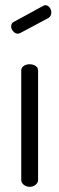

<svg xmlns="http://www.w3.org/2000/svg" viewBox="-20 -721 229 741"><path d="M94 0Q81 0 71.5 -8Q62 -16 62 -26V-449Q62 -460 71.5 -466.5Q81 -473 94 -473Q108 -473 117.5 -466.5Q127 -460 127 -449V-26Q127 -16 117.5 -8Q108 0 94 0ZM49 -591Q39 -591 31 -600Q23 -609 23 -619Q23 -632 34 -637L146 -698Q151 -701 154 -701Q165 -701 171.5 -692Q178 -683 178 -673Q178 -658 166 -651L59 -594Q57 -593 54 -592Q51 -591 49 -591Z"/></svg>

Font: Dosis
Style: Regular
Weight: 400
Designer: EdgarTolentino, PabloImpallari, IginoMarini
Foundry: EdgarTolentino, PabloImpallari, IginoMarini
Version: Version 3.001; ttfautohint (v1.8.2)